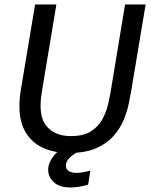

<svg xmlns="http://www.w3.org/2000/svg" viewBox="-20 -670 673 857"><path d="M290.8 12.5Q165 12.5 107.5 -60.4Q50 -133.3 73.3 -270.8L136.7 -650H231.7L166.7 -260Q149.2 -155 186.2 -108.8Q223.3 -62.5 296.7 -62.5Q353.3 -62.5 386.7 -84.2Q420 -105.8 437.5 -138.8Q455 -171.7 462.9 -206.7Q470.8 -241.7 475 -267.5L538.3 -650H630L565.8 -265Q561.7 -241.7 554.6 -206.7Q547.5 -171.7 531.7 -133.8Q515.8 -95.8 486.2 -62.5Q456.7 -29.2 409.2 -8.3Q361.7 12.5 290.8 12.5ZM294.2 166.7Q245 166.7 220 142.9Q195 119.2 195 88.3Q195 57.5 219.2 26.3Q243.3 -5 290 -23.3L366.7 -13.3V-8.3Q345 -1.7 323.8 10Q302.5 21.7 288.3 36.7Q274.2 51.7 274.2 70Q274.2 85.8 287.5 93.8Q300.8 101.7 321.7 101.7Q335 101.7 351.2 98.8Q367.5 95.8 383.3 91.7L373.3 154.2Q357.5 159.2 336.7 162.9Q315.8 166.7 294.2 166.7Z"/></svg>

Font: Familjen Grotesk GF
Style: Italic
Weight: 400
Designer: Anders Wikstroem, Jonas Baeckman, Matilda Gysing, Kristian Moeller
Foundry: Familjen STHML AB
Version: Version 2.000; Beta; Release 4; Build 6